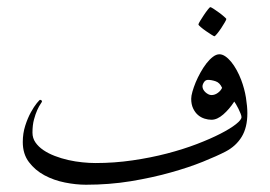

<svg xmlns="http://www.w3.org/2000/svg" viewBox="-20 -508 746 531"><path d="M664.1 -194.8Q664.1 -155.3 648.4 -129.6Q632.8 -104 604 -88.9Q580.6 -76.7 541.3 -60.8Q502 -44.9 451.4 -30.8Q400.9 -16.6 341.6 -6.8Q282.2 2.9 217.8 2.9Q190.4 2.9 159.7 -3.2Q128.9 -9.3 103 -23.2Q77.1 -37.1 60.1 -59.6Q43 -82 43 -115.2Q43 -139.2 49.8 -160.4Q56.6 -181.6 65.4 -197.5Q74.2 -213.4 81.8 -222.7Q89.4 -231.9 90.8 -231.9Q92.3 -231.9 94.2 -230.7Q96.2 -229.5 96.2 -228Q96.2 -226.1 92 -220.2Q87.9 -214.4 83 -203.6Q78.1 -192.9 74 -177.5Q69.8 -162.1 69.8 -141.1Q69.8 -126 78.1 -114Q86.4 -102.1 100.1 -92.8Q113.8 -83.5 131.6 -76.7Q149.4 -69.8 168.9 -65.4Q188.5 -61 207.8 -59.1Q227.1 -57.1 244.1 -57.1Q296.4 -57.1 346.7 -64.5Q397 -71.8 441.9 -83.5Q486.8 -95.2 524.4 -109.6Q562 -124 589.6 -138.2Q617.2 -152.3 632.6 -164.6Q647.9 -176.8 647.9 -184.1Q647.9 -187.5 645.3 -194.1Q642.6 -200.7 639.4 -207.3Q636.2 -213.9 632.8 -219.5Q629.4 -225.1 627.9 -227.1Q614.3 -206.1 597.4 -191.4Q580.6 -176.8 564.9 -176.8Q555.7 -176.8 545.7 -179.9Q535.6 -183.1 527.6 -189.9Q519.5 -196.8 514.2 -208Q508.8 -219.2 508.8 -234.9Q508.8 -242.7 512.2 -254.6Q515.6 -266.6 521.2 -280.3Q526.9 -293.9 534.7 -307.9Q542.5 -321.8 551 -332.8Q559.6 -343.8 568.8 -350.8Q578.1 -357.9 586.9 -357.9Q594.7 -357.9 603 -352.3Q611.3 -346.7 619.4 -336.9Q627.4 -327.1 634.5 -314.2Q641.6 -301.3 647 -287.1Q656.2 -262.7 660.2 -238Q664.1 -213.4 664.1 -194.8ZM594.2 -265.1Q587.9 -279.3 576.4 -283.2Q564.9 -287.1 555.2 -287.1Q548.3 -287.1 544.2 -280.8Q540 -274.4 540 -269Q540 -264.6 542.2 -260.5Q544.4 -256.3 548.1 -252.9Q551.8 -249.5 556.2 -247.3Q560.5 -245.1 564.9 -245.1Q574.2 -245.1 582.5 -251.2Q590.8 -257.3 594.2 -265.1ZM606 -455.6Q606 -453.6 601.6 -446Q597.2 -438.5 591.6 -429.9Q585.9 -421.4 580.3 -414.6Q574.7 -407.7 572.8 -407.7Q571.8 -407.7 564.7 -412.1Q557.6 -416.5 549.6 -422.1Q541.5 -427.7 535.2 -433.1Q528.8 -438.5 528.8 -440.4Q528.8 -442.4 533.4 -450Q538.1 -457.5 543.7 -466.1Q549.3 -474.6 554.7 -481.4Q560.1 -488.3 561.5 -488.3Q563.5 -488.3 570.8 -483.6Q578.1 -479 585.9 -473.1Q593.8 -467.3 599.9 -461.9Q606 -456.5 606 -455.6Z"/></svg>

Font: Scheherazade
Style: Regular
Weight: 400
Designer: SIL International
Foundry: SIL International
Version: Version 2.100 (build 932/914)